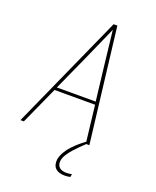

<svg xmlns="http://www.w3.org/2000/svg" viewBox="-171 -834 943 1157"><g transform="rotate(20 300.0 -256.0)"><path d="M23 0 353 -735H377L465 0H442L414 -241H154L45 0ZM162 -260H411L384 -490Q378 -543 372 -596Q366 -649 360 -702Q337 -649 313 -596Q289 -543 266 -490ZM387 223Q371 223 355.5 219Q340 215 328.5 204.5Q317 194 313.5 178.5Q310 163 312 146Q317 121 331 97Q345 73 364 53Q383 33 404 15Q425 -3 448 -19L445 0Q428 16 411 33Q394 50 378.5 67.5Q363 85 350 105Q337 125 333 147Q331 160 334.5 171.5Q338 183 346.5 190.5Q355 198 367 201Q379 204 392 204Q400 204 408.5 203Q417 202 426 200L423 219Q414 221 405 222Q396 223 387 223Z"/></g></svg>

Font: Iosevka SS04 Th Ex Obl
Style: Regular
Weight: 100
Width: 7
Italic angle: -9°
Monospace: yes
Designer: Belleve Invis
Foundry: Belleve Invis
Version: Version 19.0.0; ttfautohint (v1.8.4)